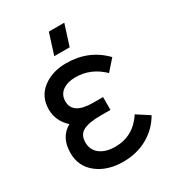

<svg xmlns="http://www.w3.org/2000/svg" viewBox="-181 -840 872 960"><g transform="rotate(-30 255.5 -360.0)"><path d="M339 -735 301 -615H212L250 -735ZM415 -162 486 -116Q450 -54 388.5 -19.5Q327 15 248 15Q158 15 99 -31Q40 -77 40 -154Q40 -246 108 -283Q55 -330 55 -398Q55 -471 109.5 -513Q164 -555 245 -555Q375 -555 461 -466L407 -405Q339 -471 251 -471Q205 -471 176 -450.5Q147 -430 147 -391Q147 -316 265 -316H321V-242H265Q197 -242 164 -225Q131 -208 131 -163Q131 -120 163.5 -95Q196 -70 251 -70Q355 -70 415 -162Z"/></g></svg>

Font: Manrope Medium
Style: Medium
Weight: 500
Designer: Mikhail Sharanda
Foundry: Mikhail Sharanda
Version: Version 4.000;hotconv 1.0.109;makeotfexe 2.5.65596